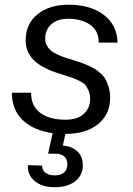

<svg xmlns="http://www.w3.org/2000/svg" viewBox="-20 -553 557 807"><path d="M209 233.9Q157.7 233.9 126.5 208.5Q95.2 183.1 97.2 141.1L157.2 143.1Q156.7 162.1 171.1 173.1Q185.5 184.1 209 184.1Q235.4 184.1 249.3 171.9Q263.2 159.7 263.2 138.2Q263.2 92.8 210 92.8H182.1L201.2 6.8Q122.1 -4.4 76.2 -47.4Q30.3 -90.3 29.8 -163.1H110.8Q110.4 -107.9 148.7 -78.9Q187 -49.8 255.9 -49.8Q304.7 -49.8 331.8 -74Q358.9 -98.1 358.9 -138.2Q358.9 -157.2 352.1 -172.1Q345.2 -187 338.9 -195.6Q332.5 -204.1 312 -213.9Q291.5 -223.6 282.5 -226.6Q273.4 -229.5 242.7 -239.3Q236.8 -241.2 233.9 -242.2Q210.4 -249.5 192.1 -256.8Q173.8 -264.2 153.3 -276.4Q132.8 -288.6 119.4 -302.7Q106 -316.9 96.9 -337.6Q87.9 -358.4 87.9 -382.8Q87.9 -452.6 137.5 -492.9Q187 -533.2 269 -533.2Q358.9 -533.2 415.5 -491Q472.2 -448.7 474.1 -374H395Q395 -423.8 358.9 -449Q322.8 -474.1 267.1 -474.1Q221.2 -474.1 195.6 -450.9Q169.9 -427.7 169.9 -390.1Q169.9 -375.5 176.3 -363Q182.6 -350.6 192.1 -342Q201.7 -333.5 218.5 -325.4Q235.4 -317.4 250.5 -312Q265.6 -306.6 289.1 -299.8Q308.6 -293.9 320.6 -289.8Q332.5 -285.6 350.6 -277.8Q368.7 -270 380.1 -262.5Q391.6 -254.9 404.8 -242.7Q418 -230.5 425.3 -216.6Q432.6 -202.6 437.7 -183.6Q442.9 -164.6 442.9 -142.1Q442.9 -72.3 392.1 -31.2Q341.3 9.8 254.9 9.8L244.1 59.1Q281.2 61.5 304.7 82.8Q328.1 104 328.1 141.1Q328.1 183.6 296.1 208.7Q264.2 233.9 209 233.9Z"/></svg>

Font: Hubot Sans
Style: Italic
Weight: 400
Italic angle: -10°
Designer: Deni Anggara
Foundry: GitHub
Version: Version 1.001;gftools[0.9.31]